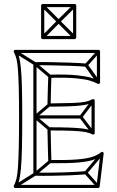

<svg xmlns="http://www.w3.org/2000/svg" viewBox="-20 -939 589 967"><path d="M413 -603 415 -619Q379 -622 331.5 -623.5Q284 -625 237.5 -626Q191 -627 156 -626Q152 -626 150 -623.5Q148 -621 148 -618V-62Q148 -59 150 -56.5Q152 -54 156 -54Q192 -53 238 -53.5Q284 -54 330.5 -56Q377 -58 413 -61L411 -77Q376 -74 330 -72Q284 -70 238 -69.5Q192 -69 156 -70Q153 -70 158.5 -64.5Q164 -59 164 -62V-618Q164 -621 158.5 -615.5Q153 -610 156 -610Q191 -611 237.5 -610Q284 -609 331 -607.5Q378 -606 413 -603ZM387 -342V-358H156V-342ZM236 -119 226 -131 151 -68Q151 -68 151.5 -68.5Q152 -69 152 -69L53 -7L61 7L160 -55Q161 -55 161 -55.5Q161 -56 161 -56ZM61 -687 53 -673 152 -611Q152 -611 151.5 -611.5Q151 -612 151 -612L226 -549L236 -561L161 -624Q161 -624 161 -624.5Q161 -625 160 -625ZM482 -675 470 -685 408 -616Q407 -615 406.5 -611.5Q406 -608 407 -606L469 -519L483 -529L421 -616Q419 -618 418.5 -611Q418 -604 420 -606ZM500 -161 488 -171 406 -74Q404 -72 404 -69Q404 -66 406 -64L468 5L480 -5L418 -74Q416 -76 416.5 -69Q417 -62 418 -64ZM455 -427 443 -437 381 -355Q379 -353 379 -350Q379 -347 381 -345L443 -264L455 -274L393 -355Q392 -357 392 -350Q392 -343 393 -345ZM232 -404 222 -416 151 -356Q148 -354 148 -350Q148 -346 151 -344L222 -284L232 -296L161 -356Q158 -358 158 -350Q158 -342 161 -344ZM57 8H474Q477 8 479 6Q481 4 482 1L502 -165Q503 -170 498.5 -173Q494 -176 489 -172Q472 -158 445 -149Q418 -140 368 -136Q318 -132 231 -133L239 -125Q238 -155 237 -195.5Q236 -236 235 -290L227 -282Q306 -282 347.5 -280Q389 -278 410 -274Q431 -270 445 -262Q450 -260 453.5 -262.5Q457 -265 457 -269V-432Q457 -437 453.5 -439Q450 -441 445 -439Q431 -431 410 -426.5Q389 -422 347 -420.5Q305 -419 227 -418L235 -410Q236 -457 237 -492.5Q238 -528 239 -555L231 -547Q316 -549 362.5 -544.5Q409 -540 432.5 -533Q456 -526 472 -517Q477 -515 480.5 -517.5Q484 -520 484 -524V-680Q484 -683 481.5 -685.5Q479 -688 476 -688H57Q53 -688 50.5 -684.5Q48 -681 50 -676Q58 -662 63 -642Q68 -622 70.5 -587Q73 -552 74.5 -495Q76 -438 76 -349Q76 -255 74.5 -194.5Q73 -134 70.5 -97Q68 -60 63 -39.5Q58 -19 50 -4Q48 0 50.5 4Q53 8 57 8ZM57 -8 64 4Q72 -11 77 -32.5Q82 -54 85.5 -91.5Q89 -129 90.5 -191Q92 -253 92 -349Q92 -440 90.5 -498.5Q89 -557 85.5 -592.5Q82 -628 77 -648.5Q72 -669 64 -684L57 -672H476L468 -680V-524L480 -531Q463 -540 438.5 -547.5Q414 -555 366 -560Q318 -565 231 -563Q228 -563 225.5 -561Q223 -559 223 -555Q222 -528 221 -492.5Q220 -457 219 -410Q219 -407 221.5 -404.5Q224 -402 227 -402Q289 -402 327.5 -403.5Q366 -405 389.5 -408Q413 -411 427 -415Q441 -419 453 -425L441 -432V-269L453 -276Q441 -282 427 -286Q413 -290 389.5 -292.5Q366 -295 327 -296.5Q288 -298 227 -298Q224 -298 221.5 -295.5Q219 -293 219 -290Q220 -236 221 -195.5Q222 -155 223 -125Q223 -121 225.5 -119Q228 -117 231 -117Q322 -116 373.5 -120.5Q425 -125 453 -135Q481 -145 499 -160L486 -167L466 -1L474 -8ZM201 -917 189 -905 269 -825Q269 -825 269 -825Q269 -825 269 -825L350 -744L362 -756L281 -837Q281 -837 281 -837Q281 -837 281 -837ZM362 -905 350 -917 269 -837Q269 -837 269 -837Q269 -837 269 -837L189 -756L201 -744L281 -825Q281 -825 281 -825Q281 -825 281 -825ZM364 -750V-911Q364 -914 361.5 -916.5Q359 -919 356 -919H195Q192 -919 189.5 -916.5Q187 -914 187 -911V-750Q187 -747 189.5 -744.5Q192 -742 195 -742H356Q359 -742 361.5 -744.5Q364 -747 364 -750ZM348 -750 356 -758H195L203 -750V-911L195 -903H356L348 -911Z"/></svg>

Font: Tilt Prism
Style: Regular
Weight: 400
Version: Version 1.000